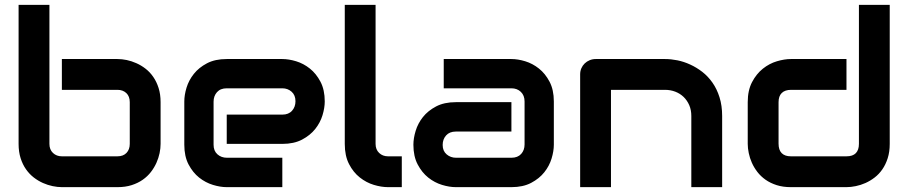

<svg xmlns="http://www.w3.org/2000/svg" viewBox="-20 -771 3747 791"><path d="M641.6 -178.2Q641.6 -160.2 637.5 -140.1Q633.3 -120.1 624.5 -100.3Q615.7 -80.6 601.8 -62.5Q587.9 -44.4 568.1 -30.5Q548.3 -16.6 522.5 -8.3Q496.6 0 463.9 0H234.9Q216.8 0 196.8 -4.2Q176.8 -8.3 157 -17.1Q137.2 -25.9 119.1 -39.8Q101.1 -53.7 87.2 -73.5Q73.2 -93.3 64.9 -119.4Q56.6 -145.5 56.6 -178.2V-751H183.6V-178.2Q183.6 -154.8 198.2 -140.9Q212.9 -127 234.9 -127H463.9Q487.8 -127 501.2 -141.1Q514.6 -155.3 514.6 -178.2V-350.1Q514.6 -374 500.5 -387.5Q486.3 -400.9 463.9 -400.9H234.9V-527.8H463.9Q481.9 -527.8 502 -523.7Q522 -519.5 541.7 -510.7Q561.5 -502 579.6 -488Q597.7 -474.1 611.3 -454.3Q625 -434.6 633.3 -408.7Q641.6 -382.8 641.6 -350.1Z M1317.9 -353Q1317.9 -326.7 1308.6 -296.1Q1299.3 -265.6 1278.6 -239.5Q1257.8 -213.4 1224.4 -195.8Q1190.9 -178.2 1143.1 -178.2H914.1V-298.8H1143.1Q1168.9 -298.8 1183.1 -314.7Q1197.3 -330.6 1197.3 -354Q1197.3 -378.9 1181.4 -393.1Q1165.5 -407.2 1143.1 -407.2H914.1Q888.2 -407.2 874 -391.4Q859.9 -375.5 859.9 -352.1V-174.8Q859.9 -149.4 875.7 -135.3Q891.6 -121.1 915 -121.1H1143.1V0H914.1Q887.7 0 857.2 -9.3Q826.7 -18.6 800.5 -39.3Q774.4 -60.1 756.8 -93.5Q739.3 -127 739.3 -174.8V-353Q739.3 -379.4 748.5 -409.9Q757.8 -440.4 778.6 -466.6Q799.3 -492.7 832.8 -510.3Q866.2 -527.8 914.1 -527.8H1143.1Q1169.4 -527.8 1200 -518.6Q1230.5 -509.3 1256.6 -488.5Q1282.7 -467.8 1300.3 -434.3Q1317.9 -400.9 1317.9 -353Z M1635.3 0H1578.6Q1551.3 0 1520.3 -9.3Q1489.3 -18.6 1462.4 -39.8Q1435.5 -61 1418 -95Q1400.4 -128.9 1400.4 -178.2V-751H1527.3V-178.2Q1527.3 -154.8 1542 -140.9Q1556.6 -127 1578.6 -127H1635.3Z M2261.7 -174.8Q2261.7 -148.4 2252.4 -117.9Q2243.2 -87.4 2222.4 -61.3Q2201.7 -35.2 2168.2 -17.6Q2134.8 0 2086.9 0H1857.9Q1831.5 0 1801 -9.3Q1770.5 -18.6 1744.4 -39.3Q1718.3 -60.1 1700.7 -93.5Q1683.1 -127 1683.1 -174.8Q1683.1 -201.2 1692.4 -231.9Q1701.7 -262.7 1722.4 -288.8Q1743.2 -314.9 1776.6 -332.5Q1810.1 -350.1 1857.9 -350.1H2086.9V-229H1857.9Q1832 -229 1817.9 -213.1Q1803.7 -197.3 1803.7 -173.8Q1803.7 -148.9 1820.1 -135Q1836.4 -121.1 1858.9 -121.1H2086.9Q2112.8 -121.1 2127 -136.7Q2141.1 -152.3 2141.1 -175.8V-353Q2141.1 -377.9 2125.7 -392.6Q2110.4 -407.2 2086.9 -407.2H1808.1V-527.8H2086.9Q2113.3 -527.8 2143.8 -518.6Q2174.3 -509.3 2200.4 -488.5Q2226.6 -467.8 2244.1 -434.3Q2261.7 -400.9 2261.7 -353Z M2955.1 0H2828.1V-293Q2828.1 -317.9 2819.6 -337.6Q2811 -357.4 2796.4 -371.6Q2781.7 -385.7 2762 -393.3Q2742.2 -400.9 2719.2 -400.9H2497.1V0H2370.1V-464.8Q2370.1 -478 2375 -489.5Q2379.9 -501 2388.7 -509.5Q2397.5 -518.1 2409.2 -522.9Q2420.9 -527.8 2434.1 -527.8H2720.2Q2744.1 -527.8 2770.8 -522.5Q2797.4 -517.1 2823.5 -505.1Q2849.6 -493.2 2873.3 -474.9Q2897 -456.5 2915.3 -430.4Q2933.6 -404.3 2944.3 -370.1Q2955.1 -335.9 2955.1 -293Z M3645.5 -178.2Q3645.5 -145.5 3637.2 -119.4Q3628.9 -93.3 3615.2 -73.5Q3601.6 -53.7 3583.5 -39.8Q3565.4 -25.9 3545.7 -17.1Q3525.9 -8.3 3505.6 -4.2Q3485.4 0 3467.3 0H3238.3Q3205.6 0 3179.7 -8.3Q3153.8 -16.6 3134 -30.5Q3114.3 -44.4 3100.3 -62.5Q3086.4 -80.6 3077.6 -100.3Q3068.8 -120.1 3064.7 -140.4Q3060.5 -160.6 3060.5 -178.2V-350.1Q3060.5 -398.9 3078.4 -432.9Q3096.2 -466.8 3122.8 -488Q3149.4 -509.3 3180.7 -518.6Q3211.9 -527.8 3238.3 -527.8H3467.3V-400.9H3239.3Q3213.9 -400.9 3200.7 -387.9Q3187.5 -375 3187.5 -350.1V-179.2Q3187.5 -153.3 3200.4 -140.1Q3213.4 -127 3238.3 -127H3467.3Q3493.2 -127 3505.9 -140.1Q3518.6 -153.3 3518.6 -178.2V-751H3645.5Z"/></svg>

Font: Audiowide
Style: Regular
Weight: 400
Designer: Astigmatic (AOETI)
Foundry: Astigmatic (AOETI)
Version: Version 1.002